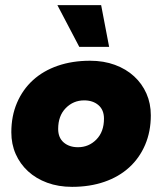

<svg xmlns="http://www.w3.org/2000/svg" viewBox="-20 -716 630 746"><path d="M260 10Q207 10 163.5 -6Q120 -22 89 -50.5Q58 -79 41 -117.5Q24 -156 24 -202Q24 -265 46 -316.5Q68 -368 108 -404.5Q148 -441 204.5 -460.5Q261 -480 330 -480Q383 -480 426.5 -464Q470 -448 501 -419.5Q532 -391 549 -352.5Q566 -314 566 -268Q566 -205 544 -153.5Q522 -102 482 -65.5Q442 -29 385.5 -9.5Q329 10 260 10ZM283 -144Q325 -144 354.5 -174Q384 -204 384 -255Q384 -289 362.5 -307.5Q341 -326 307 -326Q265 -326 235.5 -296Q206 -266 206 -215Q206 -181 227.5 -162.5Q249 -144 283 -144ZM288 -534 203 -696H373L404 -534Z"/></svg>

Font: Celebes Black
Style: Italic
Weight: 900
Italic angle: -10°
Designer: Anugrah Pasau
Foundry: Lafontype
Version: Version 1.000; ttfautohint (v1.8.4)